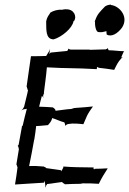

<svg xmlns="http://www.w3.org/2000/svg" viewBox="-20 -805 567 844"><path d="M75 -320C77 -322 82 -324 86 -325H87C90 -325 96 -326 98 -327C92 -303 85 -278 80 -254L78 -251L76 -249V-246L62 -169C61 -168 59 -164 58 -164V-163C61 -163 62 -152 63 -149L52 -82L53 -81L57 -69C54 -44 50 -18 46 6H47C88 4 131 0 173 -2C174 -5 177 -9 177 -11C176 -2 181 8 179 18L180 19C181 15 183 9 187 5V4C210 2 233 -3 253 -5C254 -2 259 0 261 2C262 2 265 4 265 5H266C286 4 312 3 333 3C333 3 344 1 344 1C367 1 392 1 414 3L415 2C425 -20 440 -44 453 -64L452 -65C433 -64 415 -63 396 -63C395 -62 395 -61 394 -60C393 -62 392 -63 391 -64V-69V-70C390 -69 387 -68 385 -69L318 -70C298 -70 278 -72 259 -73H258C261 -69 252 -58 249 -52C248 -54 248 -56 247 -57L183 -66L182 -68L180 -69L172 -73C152 -75 128 -76 108 -75C116 -112 123 -152 130 -190L131 -193C134 -211 137 -233 139 -251C156 -251 175 -254 191 -255L200 -266C205 -272 209 -282 209 -286C225 -282 243 -272 263 -267C265 -264 267 -256 266 -253L267 -252C268 -255 277 -260 281 -260C301 -264 327 -261 346 -259L347 -260C352 -270 357 -285 363 -297C370 -311 380 -325 388 -336V-337C366 -335 340 -332 317 -331L307 -330H305L303 -329L293 -326C271 -325 244 -320 224 -318C225 -324 217 -330 212 -333C192 -334 172 -336 152 -336C155 -351 160 -367 164 -383C167 -382 169 -378 170 -376L171 -377C168 -381 170 -387 172 -392C172 -392 173 -395 174 -395C173 -395 173 -398 173 -398L180 -453C183 -472 184 -491 186 -509C208 -508 230 -507 253 -506H258L341 -504C362 -503 384 -502 405 -501L406 -502C406 -503 405 -505 406 -507L407 -511C408 -510 410 -509 411 -509L414 -507C437 -505 460 -501 481 -498H482C488 -510 495 -525 503 -536L513 -548C514 -550 517 -552 519 -552V-553C518 -553 515 -552 513 -553C517 -562 520 -571 525 -580C503 -580 480 -584 458 -584C456 -586 454 -590 455 -594H454C454 -592 449 -589 447 -589L445 -588C423 -588 398 -586 376 -586L373 -587H291C288 -587 283 -589 282 -591L280 -590C281 -589 277 -582 275 -581L203 -574C201 -573 198 -569 197 -567L198 -576C198 -580 200 -585 200 -588H199C199 -585 196 -580 194 -577L183 -559C161 -558 138 -558 116 -558V-557C110 -513 103 -470 97 -425L100 -416C100 -414 102 -408 103 -408C99 -386 91 -359 86 -336C83 -330 80 -325 75 -321ZM183 -711V-709C184 -677 179 -632 216 -632C251 -642 298 -681 303 -711V-713C303 -712 305 -712 305 -712C320 -733 304 -765 272 -764C266 -765 257 -763 252 -762C234 -764 213 -757 202 -750C200 -749 199 -746 198 -743L197 -744V-742C191 -735 185 -723 183 -711ZM396 -709C397 -710 398 -710 398 -711C396 -693 402 -661 415 -664C425 -662 437 -665 448 -668C448 -665 448 -658 449 -653C471 -641 497 -658 516 -683C548 -731 505 -779 468 -783C467 -783 467 -785 466 -785C458 -784 450 -782 442 -777C419 -753 408 -743 399 -717C398 -714 396 -712 396 -709ZM525 -580V-581L526 -580Z"/></svg>

Font: Charger Mayhem
Style: Obl
Weight: 400
Designer: Jasper
Foundry: Cannot Into Space Fonts
Version: Version 0.98